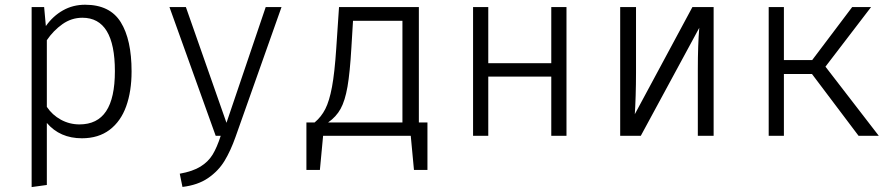

<svg xmlns="http://www.w3.org/2000/svg" viewBox="-20 -568 3732 803"><path d="M530.3 -269.2Q530.3 -186.2 507.7 -123.3Q485.1 -60.5 438.5 -25.1Q391.8 10.3 322.6 10.3Q230.8 10.3 175.9 -53.8V205.6L112.3 214.4V-538.5H164.6L171.8 -459Q201.5 -501 243.3 -524.6Q285.1 -548.2 335.9 -548.2Q439.5 -548.2 484.9 -475.4Q530.3 -402.6 530.3 -269.2ZM175.9 -400V-121Q198.5 -87.2 234.6 -67.4Q270.8 -47.7 312.3 -47.7Q387.2 -47.7 423.8 -102.8Q460.5 -157.9 460.5 -270.3Q460.5 -493.8 324.6 -493.8Q279 -493.8 241 -466.9Q203.1 -440 175.9 -400Z M965.1 4.6Q944.6 62.6 919 104.9Q893.3 147.2 850.3 176.7Q807.2 206.2 743.1 213.8L731.8 158.5Q786.2 148.7 818.5 128.7Q850.8 108.7 869 79Q887.2 49.2 903.1 0H882.1L688.7 -538.5H757.4L927.2 -54.4L1091.3 -538.5H1157.4Z M1731.8 -55.9H1767.7V142.6H1711.3L1697.9 0H1331.3L1317.9 142.6H1261.5V-55.9H1295.9Q1323.6 -79 1340.5 -112.1Q1357.4 -145.1 1368.5 -204.4Q1379.5 -263.6 1386.2 -364.1L1397.9 -538.5H1731.8ZM1663.1 -55.9V-481H1456.4L1449.7 -370.3Q1443.6 -264.1 1433.3 -205.4Q1423.1 -146.7 1404.6 -113.1Q1386.2 -79.5 1352.3 -55.9Z M2349.2 0H2285.6V-247.7H2022.1V0H1958.5V-538.5H2022.1V-303.6H2285.6V-538.5H2349.2Z M2964.6 -538.5V0H2898.5V-276.4Q2898.5 -381 2904.6 -451.8L2660 0H2573.8V-538.5H2640V-263.6Q2640 -216.4 2638.5 -167.2Q2636.9 -117.9 2634.9 -90.3L2875.9 -538.5Z M3258.5 0H3194.9V-538.5H3258.5V-316.9H3376.9L3544.1 -538.5H3623.1L3432.3 -289.2L3655.4 0H3570.8L3375.9 -258.5H3258.5Z"/></svg>

Font: Fira Code Fixed Light
Style: Regular
Weight: 300
Monospace: yes
Designer: Carrois Corporate, Edenspiekermann AG, Nikita Prokopov
Foundry: Carrois Corporate, Edenspiekermann AG, Nikita Prokopov
Version: Version 5.002